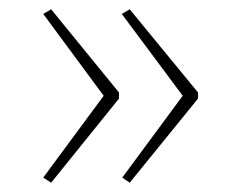

<svg xmlns="http://www.w3.org/2000/svg" viewBox="-20 -467 540 413"><path d="M242 -437 373 -261 243 -85 259 -74 406 -255V-268L259 -447ZM73 -437 203 -261 73 -85 90 -74 236 -255V-268L90 -447Z"/></svg>

Font: Noto Sans Mono UI Condensed Thin
Style: Regular
Weight: 250
Width: 3
Designer: Monotype Design team
Foundry: Monotype Imaging Inc.
Version: 1.000